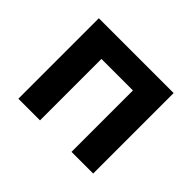

<svg xmlns="http://www.w3.org/2000/svg" viewBox="-117 -686 862 862"><g transform="rotate(45 314.0 -255.5)"><path d="M76.5 0V-511H551.5V0H414V-390H214V0Z"/></g></svg>

Font: Overpass ExtraBold
Style: Regular
Weight: 800
Designer: Delve Withrington, Dave Bailey, Thomas Jockin
Foundry: Delve Fonts LLC
Version: Version 4.000; ttfautohint (v1.8.3)